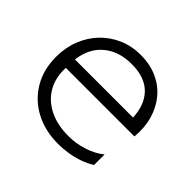

<svg xmlns="http://www.w3.org/2000/svg" viewBox="-128 -643 806 806"><g transform="rotate(45 275.0 -240.0)"><path d="M305 15Q227 15 167.2 -16.8Q107.5 -48.5 73.8 -105.5Q40 -162.5 40 -238Q40 -293 58.5 -340Q77 -387 110.5 -421.8Q144 -456.5 188.8 -475.8Q233.5 -495 286 -495Q341.5 -495 385.2 -475.2Q429 -455.5 458.2 -420Q487.5 -384.5 501 -337Q514.5 -289.5 509 -234H102Q99 -175.5 123.8 -131.8Q148.5 -88 196.8 -63.5Q245 -39 312 -39Q356.5 -39 399.5 -52.8Q442.5 -66.5 474 -92V-29.5Q449.5 -14 421.2 -4.2Q393 5.5 363.5 10.2Q334 15 305 15ZM104 -286H449Q445.5 -359.5 404.8 -400.2Q364 -441 286 -441Q210.5 -441 161.8 -400.2Q113 -359.5 104 -286Z"/></g></svg>

Font: Geologica-Sharp
Style: Regular
Weight: 100
Designer: Sindre Bremnes, Frode Helland
Foundry: Monokrom Skriftforlag AS
Version: Version 1.010;gftools[0.9.28]